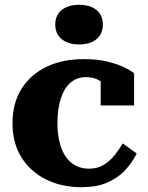

<svg xmlns="http://www.w3.org/2000/svg" viewBox="-20 -769 614 799"><path d="M350 -67Q386 -67 412.5 -83.5Q439 -100 458 -124.5Q477 -149 491 -172L549 -130Q528 -89 497.5 -57.5Q467 -26 423.5 -8Q380 10 320 10Q236 10 171 -22.5Q106 -55 69 -114.5Q32 -174 32 -256Q32 -339 69 -398.5Q106 -458 172.5 -490.5Q239 -523 329 -523Q386 -523 428 -512.5Q470 -502 497.5 -488.5Q525 -475 538 -464V-330H399V-459Q412 -457 419.5 -450.5Q427 -444 430.5 -435.5Q434 -427 432.5 -418Q431 -409 425 -403Q413 -423 391 -435.5Q369 -448 338 -448Q300 -448 273.5 -425Q247 -402 233 -359Q219 -316 219 -256Q219 -212 228 -176.5Q237 -141 253.5 -117Q270 -93 294.5 -80Q319 -67 350 -67ZM309 -584Q264 -584 237 -606Q210 -628 210 -667Q210 -706 237 -727.5Q264 -749 309 -749Q355 -749 381.5 -727.5Q408 -706 408 -667Q408 -628 381.5 -606Q355 -584 309 -584Z"/></svg>

Font: Roboto Serif 36pt
Style: Bold
Weight: 700
Version: Version 1.008